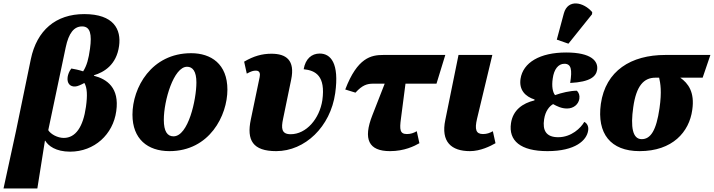

<svg xmlns="http://www.w3.org/2000/svg" viewBox="-65 -848 4053 1090"><path d="M-45 222H147L190 -49H192C209 -20 252 13 333 13C471 13 577 -85 595 -217C614 -350 542 -399 468 -418L469 -421C525 -438 596 -479 611 -587C624 -681 581 -768 413 -768C252 -768 144 -676 110 -512L26 -105ZM297 -65C262 -65 223 -86 209 -109L308 -579C325 -660 355 -698 401 -698C448 -698 457 -653 446 -572C438 -513 428 -476 407 -443C383 -451 358 -456 340 -459C327 -443 321 -424 319 -411C314 -375 333 -355 362 -357C374 -357 396 -367 414 -377C430 -350 432 -307 423 -242C407 -127 364 -65 297 -65Z M897 10C1125 10 1226 -193 1226 -339C1226 -485 1133 -546 1020 -546C794 -546 687 -350 687 -197C687 -59 773 10 897 10ZM920 -74C885 -74 865 -102 865 -168C865 -277 921 -469 997 -469C1029 -469 1050 -443 1050 -380C1050 -283 1004 -74 920 -74Z M1503 10C1666 10 1811 -128 1838 -319C1862 -490 1812 -544 1750 -544C1704 -544 1669 -514 1659 -455C1727 -448 1784 -417 1765 -279C1749 -174 1674 -86 1585 -86C1532 -86 1531 -121 1542 -173L1588 -396C1611 -506 1560 -543 1476 -543C1423 -543 1376 -530 1321 -498L1336 -430C1362 -444 1373 -447 1388 -447C1411 -447 1413 -428 1409 -410L1359 -170C1334 -52 1370 10 1503 10Z M2149 10C2231 10 2288 -19 2316 -35L2301 -103C2283 -93 2267 -87 2245 -87C2205 -87 2203 -113 2211 -173L2237 -373H2413L2463 -536H2111C2042 -536 1964 -521 1895 -340L1953 -322C1992 -365 2019 -373 2054 -373H2119L2049 -194C1995 -57 2028 10 2149 10Z M2603 10C2663 10 2720 -19 2748 -35L2733 -103C2715 -93 2699 -87 2677 -87C2637 -87 2629 -113 2643 -173L2730 -536H2538L2463 -167C2437 -43 2497 10 2603 10Z M3162 -600 3296 -767 3297 -779C3249 -836 3159 -856 3136 -772L3096 -623ZM3043 10C3201 10 3266 -51 3274 -107C3278 -131 3267 -149 3252 -156C3233 -122 3179 -69 3104 -69C3036 -69 3014 -107 3024 -171C3031 -218 3054 -245 3075 -257C3097 -245 3122 -232 3154 -232C3192 -232 3219 -256 3224 -287C3227 -307 3221 -322 3210 -333C3172 -333 3122 -321 3086 -308C3073 -324 3066 -357 3073 -403C3080 -454 3104 -486 3139 -486C3178 -486 3184 -453 3172 -377C3287 -383 3319 -414 3325 -452C3332 -501 3292 -550 3149 -550C3000 -550 2904 -493 2890 -400C2881 -337 2917 -300 2970 -283L2969 -278C2902 -262 2847 -223 2836 -149C2821 -49 2890 10 3043 10Z M3566 10C3753 10 3848 -99 3865 -224C3880 -325 3842 -375 3797 -407H3924L3968 -536H3712C3518 -536 3373 -447 3346 -258C3323 -90 3401 10 3566 10ZM3578 -58C3526 -58 3514 -127 3530 -239C3547 -361 3590 -407 3656 -407H3677C3684 -375 3693 -330 3679 -233C3661 -108 3629 -58 3578 -58Z"/></svg>

Font: Noto Serif SemiCondensed Black
Style: Italic
Weight: 900
Width: 4
Italic angle: -12°
Designer: Monotype Design Team
Foundry: Monotype Imaging Inc.
Version: Version 2.014